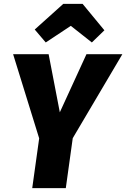

<svg xmlns="http://www.w3.org/2000/svg" viewBox="-20 -975 654 995"><path d="M357 -259 321 0H147L183 -258L48 -694H232L290 -393L428 -694H614ZM160 -822 308 -955H408L521 -818L456 -755L347 -841L217 -755Z"/></svg>

Font: Fira Sans Condensed ExtraBold
Style: Italic
Weight: 800
Width: 3
Italic angle: -8°
Designer: bBox Type GmbH & Carrois Corporate GbR & Edenspiekermann AG
Foundry: bBox Type GmbH & Carrois Corporate GbR & Edenspiekermann AG
Version: Version 4.301